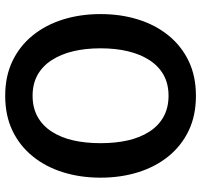

<svg xmlns="http://www.w3.org/2000/svg" viewBox="-38 -742 792 757"><g transform="rotate(90 358.5 -364.0)"><path d="M358 12Q281 12 221.5 -16.5Q162 -45 120.5 -96Q79 -147 57.5 -215.5Q36 -284 36 -364Q36 -444 57.5 -512.5Q79 -581 120.5 -632Q162 -683 221.5 -711.5Q281 -740 358 -740Q436 -740 495.5 -711.5Q555 -683 596.5 -632Q638 -581 659.5 -512.5Q681 -444 681 -364Q681 -284 659.5 -215.5Q638 -147 596.5 -96Q555 -45 495.5 -16.5Q436 12 358 12ZM358 -96Q405 -96 440.5 -115.5Q476 -135 499.5 -171.5Q523 -208 534 -256.5Q545 -305 545 -364Q545 -423 534 -471.5Q523 -520 499.5 -556.5Q476 -593 440.5 -612.5Q405 -632 358 -632Q311 -632 276 -612.5Q241 -593 217.5 -556.5Q194 -520 182.5 -471.5Q171 -423 171 -364Q171 -305 182.5 -256.5Q194 -208 217.5 -171.5Q241 -135 276 -115.5Q311 -96 358 -96Z"/></g></svg>

Font: Murecho Thin Medium
Style: Regular
Weight: 500
Version: Version 1.010